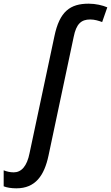

<svg xmlns="http://www.w3.org/2000/svg" viewBox="-144 -785 604 1045"><path d="M-55 240C49 240 97 170 120 62L257 -584C271 -655 298 -679 347 -679C371 -679 393 -672 412 -665L440 -745C415 -756 376 -765 339 -765C238 -765 180 -723 152 -587L17 48C3 120 -28 153 -69 153C-89 153 -106 149 -124 142V229C-107 236 -82 240 -55 240Z"/></svg>

Font: Noto Sans Medium
Style: Italic
Weight: 500
Italic angle: -12°
Designer: Monotype Design Team
Foundry: Monotype Imaging Inc.
Version: Version 2.013